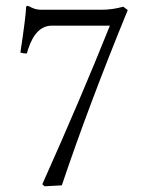

<svg xmlns="http://www.w3.org/2000/svg" viewBox="-20 -634 505 667"><path d="M160.2 -544.9Q105 -544.9 78.1 -464.4Q75.2 -456.1 73.2 -448.2Q63.5 -447.8 50.8 -451.2Q69.8 -576.7 70.8 -610.8Q72.8 -613.8 75.2 -613.8Q81.5 -612.3 89.4 -607.9Q104.5 -600.1 125 -600.1H331.1Q371.1 -600.1 408.2 -610.8L423.8 -599.1Q288.1 -267.6 194.8 9.8L134.8 13.2L127 5.9Q260.3 -291.5 361.8 -544.9Z"/></svg>

Font: Linux Libertine Display O
Style: Regular
Weight: 400
Designer: Philipp H. Poll
Foundry: Philipp H. Poll
Version: Version 5.0.9